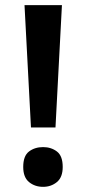

<svg xmlns="http://www.w3.org/2000/svg" viewBox="-20 -712 335 744"><path d="M195 -218H100L75 -692H220ZM70 -65Q70 -108 92.5 -125Q115 -142 147 -142Q178 -142 200.5 -125Q223 -108 223 -65Q223 -25 200.5 -6.5Q178 12 147 12Q115 12 92.5 -6.5Q70 -25 70 -65Z"/></svg>

Font: Noto Sans Kannada SemiBold
Style: Regular
Weight: 600
Designer: Jelle Bosma - Monotype Design Team
Foundry: Monotype Imaging Inc.
Version: Version 2.005; ttfautohint (v1.8.4.7-5d5b)